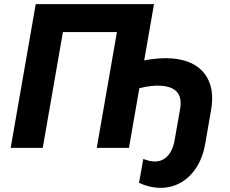

<svg xmlns="http://www.w3.org/2000/svg" viewBox="-20 -720 1118 935"><path d="M154 -700H730L608 0H451.2L549.4 -564H286.4L188.2 0H32ZM686 57Q704.6 64 724.6 66Q764.8 69.8 793 42.8Q821.2 15.8 830.4 -37.8L856.6 -186.4Q866.4 -241 844.3 -269.1Q822.2 -297.2 769.4 -302Q721 -306.8 653.4 -289.2L677 -425Q716.8 -433 753.5 -435.5Q790.2 -438 820.2 -435.2Q927.8 -426 977.5 -359.5Q1027.2 -293 1007.8 -183.4L979.6 -21.6Q967.6 49.2 933.8 99.7Q900 150.2 850.4 174.6Q800.8 199 743.6 194Q697.2 189.8 657 170.2L677.8 54Z"/></svg>

Font: Fixel Italic Variable 20240409 Display Thin
Style: Italic
Weight: 100
Italic angle: -10°
Designer: AlfaBravo + MacPaw
Foundry: Kyrylo Tkachov, Marchela Mozhyna, Serhii Makarenko, Maria Weinstein, Zakhar Kryvoshyya
Version: Version 1.211;Glyphs 3.2 (3225)